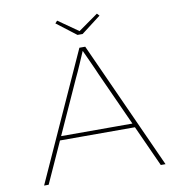

<svg xmlns="http://www.w3.org/2000/svg" viewBox="-92 -951 982 1037"><g transform="rotate(-10 399.0 -432.5)"><path d="M66 0 383 -700H415L732 0H706L460 -542Q455 -554 447.5 -571Q440 -588 431 -607.5Q422 -627 412.5 -648Q403 -669 394 -688H401Q394 -672 385.5 -652Q377 -632 368 -611.5Q359 -591 351 -573Q343 -555 336 -541L91 0ZM180 -225 190 -247H610L620 -225ZM385 -770 278 -852 290 -865 407 -783H392L508 -865L520 -852L413 -770Z"/></g></svg>

Font: Lexend Mega Thin
Style: Regular
Weight: 250
Version: Version 1.007